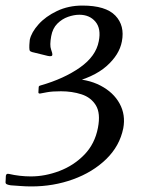

<svg xmlns="http://www.w3.org/2000/svg" viewBox="-45 -500 531 690"><path d="M68 170Q48 170 29 168.5Q10 167 -6 166Q-14 165 -20 162.5Q-26 160 -25 153Q-25 149 -24.5 144.5Q-24 140 -24 132Q-23 127 -20.5 125.5Q-18 124 -13 125Q26 134 66 134Q117 134 168.5 114.5Q220 95 258 56Q296 17 307 -41Q317 -93 299.5 -121.5Q282 -150 248 -161Q214 -172 174 -172Q143 -172 124 -168.5Q105 -165 100 -164Q93 -163 93 -168L94 -186Q94 -189 95.5 -190.5Q97 -192 101 -193Q185 -217 242.5 -257.5Q300 -298 310 -352Q319 -397 298 -422Q277 -447 240 -447Q221 -447 199.5 -439.5Q178 -432 161 -415Q144 -398 139 -370Q133 -337 138.5 -322.5Q144 -308 143 -302Q142 -296 127 -299L70 -313Q65 -315 63.5 -316Q62 -317 61 -321Q60 -327 60.5 -338.5Q61 -350 62 -357Q68 -384 93.5 -412.5Q119 -441 160 -460.5Q201 -480 251 -480Q335 -480 369.5 -444Q404 -408 393 -351Q384 -303 337.5 -262Q291 -221 202 -200L204 -217Q269 -217 316 -192.5Q363 -168 385 -127.5Q407 -87 398 -39Q385 25 336.5 72Q288 119 217.5 144.5Q147 170 68 170Z"/></svg>

Font: Young Serif Light
Style: Italic
Weight: 300
Italic angle: -10.979°
Designer: Bastien Sozeau
Foundry: NBR — Bastien Sozeau
Version: Version 5.001